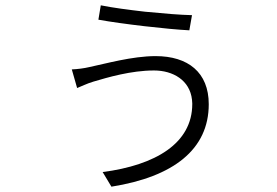

<svg xmlns="http://www.w3.org/2000/svg" viewBox="-20 -649 1040 722"><path d="M702 -592C658 -593 597 -598 536 -604L525 -605C464 -612 403 -620 359 -629L350 -575C437 -559 611 -539 692 -535L702 -592ZM765 -257C765 -377 687 -438 565 -438C477 -438 375 -409 317 -397C296 -392 272 -389 250 -388L270 -318C286 -324 307 -335 331 -342C385 -358 473 -384 559 -384C631 -384 694 -347 702 -274L703 -260V-258C703 -110 565 -28 366 -2L399 53C632 16 765 -87 765 -257ZM703 -269C703 -267 703 -265 703 -264V-260Z"/></svg>

Font: Glow Sans SC Normal
Style: Regular
Weight: 400
Designer: Ryoko NISHIZUKA (kana, bopomofo & ideographs); Paul D. Hunt (Latin, Greek & Cyrillic); Sandoll Communications, Soo-young
Version: Version 0.93